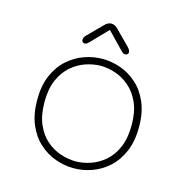

<svg xmlns="http://www.w3.org/2000/svg" viewBox="-99 -741 817 845"><g transform="rotate(15 309.5 -319.0)"><path d="M310 10.5Q268 10.5 227 -4Q186 -18.5 152 -49Q118 -79.5 97.8 -126.8Q77.5 -174 77.5 -239Q77.5 -304 97.8 -351Q118 -398 152 -428.2Q186 -458.5 227 -473Q268 -487.5 310 -487.5Q351.5 -487.5 392.5 -473Q433.5 -458.5 467.2 -428.2Q501 -398 521.2 -351Q541.5 -304 541.5 -239Q541.5 -174 521.2 -126.8Q501 -79.5 467.2 -49Q433.5 -18.5 392.5 -4Q351.5 10.5 310 10.5ZM310 -21Q343 -21 377.5 -32.5Q412 -44 441.8 -69.5Q471.5 -95 489.8 -136.8Q508 -178.5 508 -239Q508 -298.5 489.8 -339.8Q471.5 -381 441.8 -406.8Q412 -432.5 377.5 -444.2Q343 -456 310 -456Q277 -456 242 -444.2Q207 -432.5 177.2 -406.8Q147.5 -381 129.2 -339.8Q111 -298.5 111 -239Q111 -178.5 129.2 -136.8Q147.5 -95 177.2 -69.5Q207 -44 242 -32.5Q277 -21 310 -21ZM401.5 -567.5Q413.5 -555.5 413.5 -545Q413.5 -539.5 409.5 -536Q405.5 -532.5 399 -532.5Q392.5 -532.5 388 -536Q383.5 -539.5 376 -547.5L307 -619L237.5 -547Q230 -539 225.8 -535.8Q221.5 -532.5 214.5 -532.5Q208.5 -532.5 205 -536.2Q201.5 -540 201.5 -546Q201.5 -557 212 -567.5L277 -633Q285 -641 292 -644.2Q299 -647.5 306.5 -647.5Q314.5 -647.5 321.5 -644.2Q328.5 -641 336.5 -633Z"/></g></svg>

Font: Sono ExtraLight
Style: Regular
Weight: 200
Designer: Tyler Finck
Foundry: Tyler Finck
Version: Version 2.112